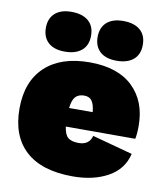

<svg xmlns="http://www.w3.org/2000/svg" viewBox="-82 -788 747 866"><g transform="rotate(10 291.5 -355.0)"><path d="M558 -206H240Q245 -169 261 -156Q277 -143 309 -143Q358 -143 369 -186L554 -136Q537 -64 470.5 -27Q404 10 309 10Q167 10 93.5 -57Q20 -124 20 -250Q20 -374 92.5 -442Q165 -510 297 -510Q426 -510 494.5 -444Q563 -378 563 -266Q563 -228 558 -206ZM240 -291H348Q345 -325 333.5 -341.5Q322 -358 298 -358Q272 -358 258 -343Q244 -328 240 -291ZM281 -629Q281 -585 253.5 -561.5Q226 -538 176 -538Q127 -538 100.5 -562Q74 -586 74 -629Q74 -672 100.5 -696Q127 -720 176 -720Q226 -720 253.5 -696.5Q281 -673 281 -629ZM518 -629Q518 -585 490.5 -561.5Q463 -538 413 -538Q364 -538 337.5 -562Q311 -586 311 -629Q311 -672 337.5 -696Q364 -720 413 -720Q463 -720 490.5 -696.5Q518 -673 518 -629Z"/></g></svg>

Font: Work Sans Black
Style: Regular
Weight: 900
Designer: Wei Huang
Foundry: Wei Huang
Version: Version 1.500